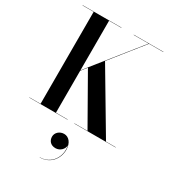

<svg xmlns="http://www.w3.org/2000/svg" viewBox="-248 -886 1219 1349"><g transform="rotate(30 361.0 -211.0)"><path d="M17.5 -2V0H327.5V-2H232.5V-342L269 -388L488.5 -2H382.5V0H717.5V-2H638.5L349.5 -489V-488.5L556.5 -748H672.5V-750H432.5V-748H553.5L232.5 -346V-748H332.5V-750H17.5V-748H107.5V-2ZM292.5 157C292.5 189.5 313.5 216 353.5 216C390.5 216 420 185 419.5 154C438.5 242 382.5 326 290.5 326V327.5C375.5 327.5 426 261 426 188C426 131.5 395 98 358 98C321.5 98 292.5 124.5 292.5 157Z"/></g></svg>

Font: Bodoni* 96pt Medium
Style: Regular
Weight: 500
Version: Version 2.3